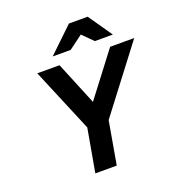

<svg xmlns="http://www.w3.org/2000/svg" viewBox="-160 -1051 1090 1180"><g transform="rotate(-20 385.0 -460.5)"><path d="M261 0 311 -282.5 136 -700H281.5L397.5 -418L612.5 -700H770L450 -280L401 0ZM260.5 -765 423.5 -921H546L654 -765H536.5L469 -832.5L378 -765Z"/></g></svg>

Font: Overpass ExtraBold
Style: Italic
Weight: 800
Italic angle: -10°
Designer: Delve Withrington, Dave Bailey, Thomas Jockin
Foundry: Delve Fonts LLC
Version: Version 4.000